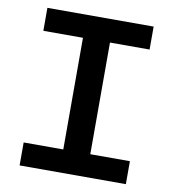

<svg xmlns="http://www.w3.org/2000/svg" viewBox="-79 -770 759 840"><g transform="rotate(10 300.0 -350.0)"><path d="M64 0V-102H240V-598H64V-700H536V-598H360V-102H536V0Z"/></g></svg>

Font: Red Hat Mono SemiBold
Style: Regular
Weight: 600
Monospace: yes
Designer: Pentagram, MCKL
Foundry: Pentagram, MCKL
Version: Version 1.023